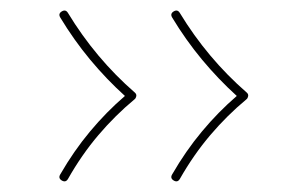

<svg xmlns="http://www.w3.org/2000/svg" viewBox="-20 -491 579 367"><path d="M312 -469.2Q319.3 -473.6 323.7 -466.3Q376.5 -379.4 451.7 -314Q455.1 -311 454.3 -307.1Q453.6 -303.2 451.2 -301.3Q414.1 -270.5 382.1 -232.9Q350.1 -195.3 323.7 -148.9Q319.3 -141.6 312 -146Q304.7 -150.4 309.1 -157.7Q335 -202.6 366 -239.7Q397 -276.9 432.6 -307.6Q397.5 -339.4 366.2 -377Q335 -414.6 309.1 -457.5Q304.7 -464.8 312 -469.2ZM98.1 -469.2Q105.5 -473.6 109.9 -466.3Q162.6 -379.4 237.8 -314Q241.2 -311 240.5 -307.1Q239.7 -303.2 237.3 -301.3Q200.2 -270.5 168.2 -232.9Q136.2 -195.3 109.9 -148.9Q105.5 -141.6 98.1 -146Q90.8 -150.4 95.2 -157.7Q121.1 -202.6 152.1 -239.7Q183.1 -276.9 218.8 -307.6Q183.6 -339.4 152.3 -377Q121.1 -414.6 95.2 -457.5Q90.8 -464.8 98.1 -469.2Z"/></svg>

Font: Mikhak-DS1-FD Thin
Style: Regular
Weight: 100
Designer: Amin Abedi
Version: Version 3.2